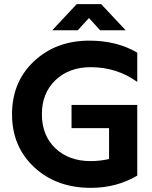

<svg xmlns="http://www.w3.org/2000/svg" viewBox="-20 -894 734 926"><path d="M350 -874H468L586 -748H463L409 -807L355 -748H232ZM417 -117Q461 -117 506 -127V-276H325V-388H642V-47Q542 12 418 12Q252 12 145 -87.5Q38 -187 38 -343Q38 -499 144 -598.5Q250 -698 411 -698Q544 -698 642 -640V-499Q543 -570 418 -570Q313 -570 247.5 -507.5Q182 -445 182 -343Q182 -241 247 -179Q312 -117 417 -117Z"/></svg>

Font: Roundo SemiBold
Style: Regular
Weight: 600
Designer: Namrata Goyal (Gurmukhi), Shiva Nallaperumal (Latin)
Foundry: Indian Type Foundry
Version: Version 1.000;PS 1.0;hotconv 1.0.88;makeotf.lib2.5.647800